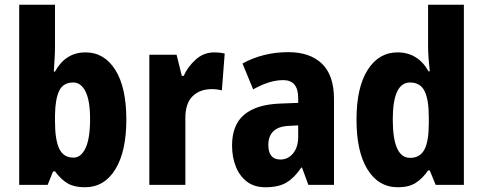

<svg xmlns="http://www.w3.org/2000/svg" viewBox="-20 -780 2037 810"><path d="M212 -581Q212 -561 210.5 -534Q209 -507 207 -478H212Q234 -518 266 -538.5Q298 -559 341 -559Q420 -559 466.5 -485Q513 -411 513 -276Q513 -141 466.5 -65.5Q420 10 338 10Q294 10 266 -6Q238 -22 212 -57H204L181 0H61V-760H212ZM289 -432Q247 -432 230 -397.5Q213 -363 212 -294V-268Q212 -190 230 -152.5Q248 -115 290 -115Q322 -115 341 -155.5Q360 -196 360 -278Q360 -355 341 -393.5Q322 -432 289 -432Z M884 -559Q894 -559 905 -558Q916 -557 928 -554L916 -399Q908 -401 896.5 -402.5Q885 -404 874 -404Q822 -404 791.5 -373Q761 -342 762 -278V0H610V-549H725L747 -460H755Q772 -498 805.5 -528.5Q839 -559 884 -559Z M1196 -560Q1288 -560 1338.5 -511Q1389 -462 1389 -363V0H1281L1254 -73H1251Q1223 -31 1189.5 -10.5Q1156 10 1100 10Q1053 10 1022 -13.5Q991 -37 975 -77Q959 -117 959 -166Q959 -253 1010 -296Q1061 -339 1160 -343L1238 -346V-366Q1238 -442 1175 -442Q1146 -442 1115 -432.5Q1084 -423 1048 -403L1003 -512Q1044 -535 1093 -547.5Q1142 -560 1196 -560ZM1199 -249Q1154 -247 1133 -226Q1112 -205 1112 -169Q1112 -107 1163 -107Q1195 -107 1216.5 -133Q1238 -159 1238 -203V-251Z M1659 10Q1577 10 1530.5 -65Q1484 -140 1484 -275Q1484 -411 1531 -485Q1578 -559 1657 -559Q1743 -559 1788 -479H1793Q1790 -508 1788 -534.5Q1786 -561 1786 -584V-760H1937V0H1818L1793 -61H1786Q1762 -26 1733 -8Q1704 10 1659 10ZM1710 -114Q1752 -114 1770.5 -149Q1789 -184 1789 -259V-286Q1789 -360 1771 -396Q1753 -432 1710 -432Q1637 -432 1637 -276Q1637 -114 1710 -114Z"/></svg>

Font: Noto Sans Sinhala Condensed ExtraBold
Style: Regular
Weight: 800
Width: 3
Designer: Jelle Bosma - Monotype Design Team
Foundry: Monotype Imaging Inc.
Version: Version 2.006; ttfautohint (v1.8.4.7-5d5b)